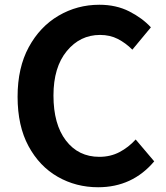

<svg xmlns="http://www.w3.org/2000/svg" viewBox="-20 -774 697 808"><path d="M393 14Q300 14 223 -30Q146 -74 100 -159Q54 -244 54 -367Q54 -489 101 -575.5Q148 -662 226.5 -708Q305 -754 398 -754Q469 -754 524 -726Q579 -698 615 -659L537 -565Q509 -593 476 -610Q443 -627 401 -627Q317 -627 261 -559Q205 -491 205 -372Q205 -251 257.5 -182.5Q310 -114 398 -114Q445 -114 483 -134Q521 -154 551 -187L629 -95Q537 14 393 14Z"/></svg>

Font: Source Han Sans CN Bold
Style: Bold
Weight: 700
Designer: Ryoko NISHIZUKA 西塚涼子 (kana & ideographs); Paul D. Hunt (Latin, Greek & Cyrillic); Wenlong ZHANG 张文龙 (bopomofo); Sandoll 
Foundry: Adobe Systems Incorporated
Version: Version 1.00;May 30, 2023;FontCreator 11.5.0.2422 32-bit